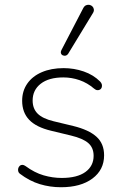

<svg xmlns="http://www.w3.org/2000/svg" viewBox="-20 -778 515 806"><path d="M236 8Q190 8 147 -5Q104 -18 63 -49Q58 -53 56.5 -59Q55 -65 56.5 -71Q58 -77 62.5 -81.5Q67 -86 73.5 -86Q80 -86 87 -81Q125 -53 163 -42Q201 -31 239 -31Q304 -31 338.5 -56Q373 -81 373 -124Q373 -158 350.5 -177.5Q328 -197 278 -209L195 -229Q132 -244 102.5 -275Q73 -306 73 -355Q73 -396 94.5 -427Q116 -458 155.5 -475Q195 -492 247 -492Q291 -492 331.5 -478Q372 -464 400 -436Q406 -430 407.5 -423.5Q409 -417 407 -411Q405 -405 400 -402Q395 -399 388.5 -399.5Q382 -400 375 -406Q347 -430 314 -441.5Q281 -453 246 -453Q185 -453 151 -426.5Q117 -400 117 -356Q117 -322 138 -301Q159 -280 205 -269L288 -249Q353 -233 385 -204Q417 -175 417 -126Q417 -65 368 -28.5Q319 8 236 8ZM266 -552Q262 -546 256 -544.5Q250 -543 244 -545.5Q238 -548 236 -554Q234 -560 238 -568L329 -743Q334 -753 341.5 -756Q349 -759 356 -757.5Q363 -756 368 -751Q373 -746 374 -738.5Q375 -731 370 -723Z"/></svg>

Font: Nunito ExtraLight
Style: Regular
Weight: 200
Designer: Vernon Adams
Foundry: Vernon Adams
Version: Version 3.602;April 4, 2023;FontCreator 14.0.0.2856 64-bit